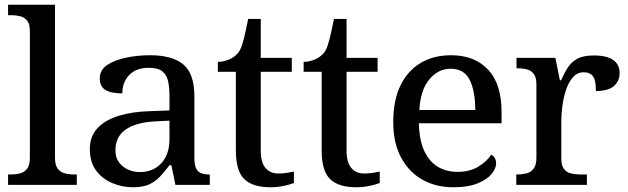

<svg xmlns="http://www.w3.org/2000/svg" viewBox="-20 -780 2649 810"><path d="M14 0V-44H27Q48 -44 66 -49Q84 -54 95 -69Q106 -84 106 -115V-649Q106 -679 94.5 -693Q83 -707 65 -711.5Q47 -716 27 -716H14V-760H212V-115Q212 -84 223 -69Q234 -54 252.5 -49Q271 -44 292 -44H304V0Z M540 10Q496 10 454 -7.5Q412 -25 385.5 -60.5Q359 -96 359 -151Q359 -204 390.5 -238.5Q422 -273 479.5 -291Q537 -309 612 -311L695 -314V-373Q695 -409 689.5 -436Q684 -463 665.5 -478.5Q647 -494 608 -494Q554 -494 525 -463.5Q496 -433 496 -386Q449 -386 425 -400.5Q401 -415 401 -449Q401 -485 432.5 -506Q464 -527 513 -537Q562 -547 612 -547Q707 -547 753.5 -508Q800 -469 800 -374V-116Q800 -88 806 -72.5Q812 -57 826 -50.5Q840 -44 862 -44H865V0H720L703 -83H695Q674 -55 654 -34Q634 -13 608 -1.5Q582 10 540 10ZM570 -54Q608 -54 636 -71Q664 -88 679.5 -119Q695 -150 695 -191V-271L635 -268Q555 -264 511 -234Q467 -204 467 -146Q467 -115 482 -95Q497 -75 520.5 -64.5Q544 -54 570 -54Z M1121 10Q1046 10 1010.5 -24.5Q975 -59 975 -146V-477H899V-519Q920 -519 942.5 -527.5Q965 -536 981 -553Q993 -565 1001 -590Q1009 -615 1015.5 -645.5Q1022 -676 1027 -700H1080V-536H1211V-477H1080V-145Q1080 -95 1100 -71.5Q1120 -48 1154 -48Q1173 -48 1188.5 -50.5Q1204 -53 1220 -56V-8Q1206 -2 1178 4Q1150 10 1121 10Z M1483 10Q1408 10 1372.5 -24.5Q1337 -59 1337 -146V-477H1261V-519Q1282 -519 1304.5 -527.5Q1327 -536 1343 -553Q1355 -565 1363 -590Q1371 -615 1377.5 -645.5Q1384 -676 1389 -700H1442V-536H1573V-477H1442V-145Q1442 -95 1462 -71.5Q1482 -48 1516 -48Q1535 -48 1550.5 -50.5Q1566 -53 1582 -56V-8Q1568 -2 1540 4Q1512 10 1483 10Z M1893 10Q1818 10 1761 -22.5Q1704 -55 1671.5 -116.5Q1639 -178 1639 -264Q1639 -358 1670 -420.5Q1701 -483 1755.5 -515Q1810 -547 1883 -547Q1982 -547 2039 -486.5Q2096 -426 2096 -307V-260H1747Q1749 -188 1770 -143Q1791 -98 1827 -76.5Q1863 -55 1910 -55Q1962 -55 1998 -77Q2034 -99 2052 -127Q2061 -124 2067 -114Q2073 -104 2073 -91Q2073 -69 2053.5 -45.5Q2034 -22 1994 -6Q1954 10 1893 10ZM1985 -316Q1985 -396 1961.5 -443Q1938 -490 1881 -490Q1829 -490 1791.5 -445.5Q1754 -401 1749 -316Z M2158 0V-44H2161Q2184 -44 2202.5 -49Q2221 -54 2232 -69.5Q2243 -85 2243 -116V-424Q2243 -454 2231.5 -468.5Q2220 -483 2202 -487.5Q2184 -492 2162 -492H2159V-536H2323L2342 -441H2347Q2360 -471 2375.5 -495Q2391 -519 2416 -532.5Q2441 -546 2485 -546Q2540 -546 2567 -527Q2594 -508 2594 -472Q2594 -438 2570 -417Q2546 -396 2494 -396Q2494 -424 2489.5 -441Q2485 -458 2473.5 -466.5Q2462 -475 2442 -475Q2415 -475 2396.5 -453.5Q2378 -432 2367.5 -399.5Q2357 -367 2352.5 -332.5Q2348 -298 2348 -271V-111Q2348 -82 2359 -67.5Q2370 -53 2388 -48.5Q2406 -44 2427 -44H2456V0Z"/></svg>

Font: ET Text
Style: Regular
Weight: 470
Designer: Monotype Design Team
Foundry: Monotype Imaging Inc.
Version: Version 2.009